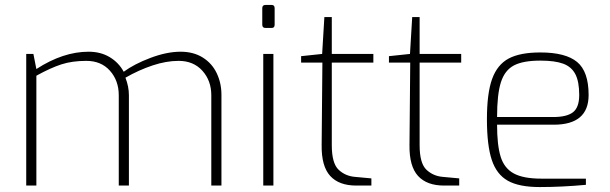

<svg xmlns="http://www.w3.org/2000/svg" viewBox="-20 -750 2465 776"><path d="M86 -532H115L127 -471Q235 -541 338 -541Q387 -541 423.5 -519Q460 -497 480 -460Q522 -491 588 -516Q654 -541 710 -541Q762 -541 799.5 -517.5Q837 -494 856 -454Q875 -414 875 -367V0H834V-365Q834 -424 798 -464Q762 -504 702 -504Q652 -504 596.5 -485.5Q541 -467 487 -436Q501 -400 501 -365V0H460V-365Q460 -424 424.5 -464Q389 -504 329 -504Q272 -504 228.5 -490Q185 -476 127 -444V0H86Z M1040 -650V-717Q1040 -730 1053 -730H1078Q1090 -730 1090 -717V-650Q1090 -637 1078 -637H1053Q1040 -637 1040 -650ZM1044 -532H1085V0H1044Z M1280 -163 1283 -497H1197V-523L1282 -532L1291 -681H1321V-532H1489V-497H1321V-163Q1321 -90 1348.5 -64Q1376 -38 1416 -35L1481 -29V0H1420Q1350 0 1314.5 -39Q1279 -78 1280 -163Z M1635 -163 1638 -497H1552V-523L1637 -532L1646 -681H1676V-532H1844V-497H1676V-163Q1676 -90 1703.5 -64Q1731 -38 1771 -35L1836 -29V0H1775Q1705 0 1669.5 -39Q1634 -78 1635 -163Z M1948 -268Q1948 -373 1969 -431Q1990 -489 2036 -513.5Q2082 -538 2164 -538Q2266 -538 2312.5 -499.5Q2359 -461 2359 -366Q2359 -246 2218 -246H1989Q1989 -163 2003.5 -116.5Q2018 -70 2056.5 -49Q2095 -28 2168 -28H2348V-3Q2251 6 2161 6Q2078 6 2032.5 -19.5Q1987 -45 1967.5 -104Q1948 -163 1948 -268ZM2216 -277Q2271 -277 2296 -296.5Q2321 -316 2321 -366Q2321 -420 2305.5 -450Q2290 -480 2256.5 -492.5Q2223 -505 2164 -505Q2094 -505 2057 -485.5Q2020 -466 2004.5 -417.5Q1989 -369 1989 -277Z"/></svg>

Font: Exo ExtraLight
Style: Regular
Weight: 275
Designer: Natanael Gama
Foundry: Natanael Gama
Version: Version 1.500; ttfautohint (v1.6)